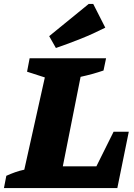

<svg xmlns="http://www.w3.org/2000/svg" viewBox="-55 -952 679 972"><path d="M520 -285H597L539 0H-35L-23 -62Q-1 -72 21.5 -80Q44 -88 68 -93L172 -560L82 -589L95 -657H482L469 -595Q413 -576 353 -563L263 -110H433ZM228 -709 194 -769 394 -932H417L478 -812Q417 -781 354.5 -756Q292 -731 228 -709Z"/></svg>

Font: Piazzolla ExtraBold
Style: Italic
Weight: 800
Italic angle: -11.3°
Designer: Juan Pablo del Peral
Foundry: Huerta Tipografica
Version: Version 1.330